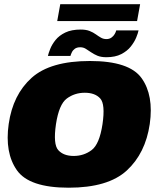

<svg xmlns="http://www.w3.org/2000/svg" viewBox="-20 -891 766 916"><path d="M307.5 4.5Q495.5 4.5 584.8 -77.5Q674 -159.5 694.5 -299.5Q714 -436.5 655.5 -518.2Q597 -600 409 -600Q220.5 -600 131 -519.8Q41.5 -439.5 21.5 -299.5Q2 -162.5 60.5 -79Q119 4.5 307.5 4.5ZM331.5 -147Q283 -147 258 -174.8Q233 -202.5 247 -298.5Q261.5 -393.5 298.8 -421Q336 -448.5 384.5 -448.5Q433.5 -448.5 458.2 -421.2Q483 -394 469 -298.5Q454.5 -203 417.2 -175Q380 -147 331.5 -147ZM487.5 -618Q530 -618 558.5 -632.8Q587 -647.5 604 -669Q621 -690.5 629.8 -711.8Q638.5 -733 641 -746H534.5Q533 -738.5 527.2 -728.5Q521.5 -718.5 511.5 -711.5Q501.5 -704.5 488 -704.5Q473.5 -704.5 461.8 -711.2Q450 -718 437.2 -727.2Q424.5 -736.5 407.5 -743.2Q390.5 -750 365 -750Q321 -750 291.5 -735.8Q262 -721.5 245 -700.2Q228 -679 219.8 -658.2Q211.5 -637.5 208.5 -624H316Q318 -631.5 322.8 -641.5Q327.5 -651.5 337.2 -658.5Q347 -665.5 363 -665.5Q377.5 -665.5 389.2 -658.2Q401 -651 414.2 -641.8Q427.5 -632.5 444.8 -625.2Q462 -618 487.5 -618ZM253 -790.5H634L648.5 -871H267.5Z"/></svg>

Font: Anybody Thin Black
Style: Italic
Weight: 900
Italic angle: -10°
Version: Version 1.113;gftools[0.9.25]